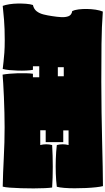

<svg xmlns="http://www.w3.org/2000/svg" viewBox="322 -1138 834 1519"><g transform="rotate(90 739.5 -379.0)"><path d="M571 18Q567 -3 564 -35Q561 -67 560 -102Q559 -137 560 -169Q561 -201 564 -222H592V-272H505V-222H533Q537 -201 538.5 -169Q540 -137 539 -102.5Q538 -68 535 -36Q532 -4 526 17Q499 14 468.5 10.5Q438 7 397.5 4Q357 1 298 1Q205 1 138 6.5Q71 12 27 17Q19 -4 14 -36Q9 -68 8.5 -102.5Q8 -137 10.5 -169Q13 -201 20 -222Q52 -229 69.5 -251.5Q87 -274 95 -306.5Q103 -339 108 -374Q114 -411 116 -445.5Q118 -480 108.5 -504Q99 -528 68 -533Q59 -551 55 -582Q51 -613 51.5 -648.5Q52 -684 57 -717.5Q62 -751 72 -775Q192 -766 328.5 -764.5Q465 -763 626 -763Q751 -763 871.5 -765Q992 -767 1101 -769.5Q1210 -772 1300 -774Q1390 -776 1453 -776Q1458 -757 1462 -721Q1466 -685 1468 -641Q1470 -597 1470 -552Q1470 -507 1467 -469.5Q1464 -432 1458 -411Q1411 -405 1354 -403Q1297 -401 1238.5 -403Q1180 -405 1128 -411Q1116 -458 1128 -504H1012V-462H1105V-323H1011V-280H1128Q1116 -327 1128 -374Q1212 -379 1300 -379Q1388 -379 1464 -374Q1467 -356 1469 -316.5Q1471 -277 1471 -227.5Q1471 -178 1469.5 -128Q1468 -78 1465 -39Q1462 0 1457 17Q1352 15 1229 8.5Q1106 2 988 2Q936 2 873 3.5Q810 5 749 7.5Q688 10 640.5 13Q593 16 571 18ZM512 -419H584V-466H512Z"/></g></svg>

Font: Oi
Style: Regular
Weight: 400
Designer: Kostas Bartsokas, Mohamad Dakak
Foundry: Foundry5
Version: Version 4.000